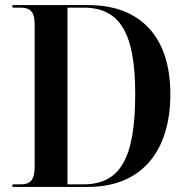

<svg xmlns="http://www.w3.org/2000/svg" viewBox="-20 -734 740 754"><path d="M29 0H326C540 0 649 -145 649 -364C649 -592 529 -714 327 -714H29V-704H59C96 -704 116 -691 116 -639V-78C116 -25 97 -10 61 -10H29ZM307 -10H245V-704H308C452 -704 511 -603 511 -365C511 -112 452 -10 307 -10Z"/></svg>

Font: Noto Serif Display SemiCondensed SemiBold
Style: Regular
Weight: 600
Width: 4
Designer: Monotype Design Team
Foundry: Monotype Imaging Inc.
Version: Version 2.009